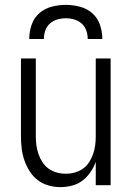

<svg xmlns="http://www.w3.org/2000/svg" viewBox="-20 -760 540 788"><path d="M227 8Q203 8 178.5 1Q154 -6 134.5 -21Q115 -36 101.5 -57.5Q88 -79 80 -102.5Q72 -126 69 -150.5Q66 -175 66 -200V-520H127V-200Q127 -181 129.5 -163Q132 -145 138 -127.5Q144 -110 154.5 -94Q165 -78 180 -67.5Q195 -57 213 -52Q231 -47 250 -47Q269 -47 287 -52Q305 -57 320 -67.5Q335 -78 345.5 -94Q356 -110 362 -127.5Q368 -145 370.5 -163Q373 -181 373 -200V-520H434V0H373V-96Q365 -73 351 -53Q337 -33 318 -18.5Q299 -4 275 2Q251 8 227 8ZM100 -600Q100 -629 109.5 -657.5Q119 -686 141 -705.5Q163 -725 192 -732.5Q221 -740 250 -740Q279 -740 308 -732.5Q337 -725 359 -705.5Q381 -686 390.5 -657.5Q400 -629 400 -600H340Q340 -618 334 -635Q328 -652 315 -663.5Q302 -675 285 -680Q268 -685 250 -685Q232 -685 215 -680Q198 -675 185 -663.5Q172 -652 166 -635Q160 -618 160 -600Z"/></svg>

Font: Iosevka Curly Light
Style: Regular
Weight: 300
Monospace: yes
Designer: Belleve Invis
Foundry: Belleve Invis
Version: Version 22.1.2; ttfautohint (v1.8.4)